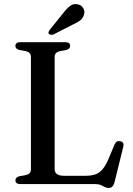

<svg xmlns="http://www.w3.org/2000/svg" viewBox="-20 -908 656 947"><path d="M307 -661.5 274 -655.5Q262.5 -652.5 256 -645.8Q249.5 -639 249.5 -628.5V-76Q249.5 -57.5 261 -49.2Q272.5 -41 297 -41H402.5Q431.5 -41 451.8 -48.5Q472 -56 487.2 -74.8Q502.5 -93.5 517 -128.5L545 -195.5Q550 -206 556.8 -209.8Q563.5 -213.5 573 -211.5Q583 -209.5 587 -202.8Q591 -196 588 -184L545 -9.5Q541 5 534.2 12Q527.5 19 515.5 19Q505.5 19 496.8 14.2Q488 9.5 477.2 4.8Q466.5 0 450.5 0H80.5Q68 0 62 -5Q56 -10 56 -18Q56 -33.5 75 -38.5L108 -44.5Q120 -47.5 126.2 -54.2Q132.5 -61 132.5 -71.5V-628.5Q132.5 -639 126.2 -645.8Q120 -652.5 108 -655.5L75 -661.5Q56 -666.5 56 -682Q56 -690.5 62 -695.2Q68 -700 80.5 -700H301.5Q314.5 -700 320.2 -695.2Q326 -690.5 326 -682Q326 -666.5 307 -661.5ZM291.5 -843Q309.5 -866.5 326 -879Q342.5 -891.5 364 -886.5Q382 -882.5 390.5 -868Q399 -853.5 395 -838.5Q391 -820 376.8 -808.5Q362.5 -797 339.5 -787L243.5 -738Q238 -736 231.8 -736.2Q225.5 -736.5 221.5 -740.5Q217.5 -745 219.5 -750.2Q221.5 -755.5 225 -760.5Z"/></svg>

Font: Fraunces 11pt
Style: Regular
Weight: 400
Version: Version 1.000;[b76b70a41]